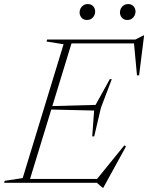

<svg xmlns="http://www.w3.org/2000/svg" viewBox="-52 -874 709 918"><path d="M252 -662.5 170.5 -675.5 173 -685H295.5L86 0H-32L-29.5 -9.5L56.5 -22.5ZM588 -673.5 610 -666.5H253.5L260 -685H595.5L633.5 -704.5H637L613 -514L603 -513.5ZM438.5 23.5 411 0H50.5L56.5 -18.5H436L404 -8.5L542.5 -179L550.5 -174L442 23.5ZM398.5 -222H389L398 -345.5L182.5 -350.5L188 -366.5L405 -372.5L473 -495.5H482.5L430.5 -358.5ZM363.5 -778.5Q347 -778.5 337.8 -789.5Q328.5 -800.5 328.5 -814.5Q328.5 -825 333.2 -834Q338 -843 347 -848.8Q356 -854.5 368 -854.5Q384.5 -854.5 393.8 -843.8Q403 -833 403 -818.5Q403 -808.5 398.2 -799.2Q393.5 -790 384.8 -784.2Q376 -778.5 363.5 -778.5ZM556.5 -778.5Q540 -778.5 530.8 -789.5Q521.5 -800.5 521.5 -814.5Q521.5 -825 526.2 -834Q531 -843 540 -848.8Q549 -854.5 561 -854.5Q577.5 -854.5 586.8 -843.8Q596 -833 596 -818.5Q596 -808.5 591.2 -799.2Q586.5 -790 577.8 -784.2Q569 -778.5 556.5 -778.5Z"/></svg>

Font: Newsreader 36pt ExtraLight
Style: Italic
Weight: 250
Italic angle: -17°
Designer: Hugues Gentile
Foundry: Production Type
Version: Version 1.003